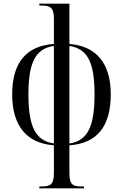

<svg xmlns="http://www.w3.org/2000/svg" viewBox="-20 -780 666 1040"><path d="M193 240H435V230H422C375 230 356 221 356 157V7C507 -3 580 -97 580 -269C580 -438 501 -530 356 -542V-760H193V-750H205C251 -750 272 -740 272 -679V-542C123 -532 46 -441 46 -269C46 -96 127 -3 272 7V157C272 221 252 230 205 230H193ZM272 -531V-3C171 -17 134 -97 134 -269C134 -439 171 -517 272 -531ZM356 -3V-531C456 -516 492 -439 492 -269C492 -97 456 -17 356 -3Z"/></svg>

Font: Noto Serif Display Condensed
Style: Regular
Weight: 400
Width: 3
Designer: Monotype Design Team
Foundry: Monotype Imaging Inc.
Version: Version 2.009